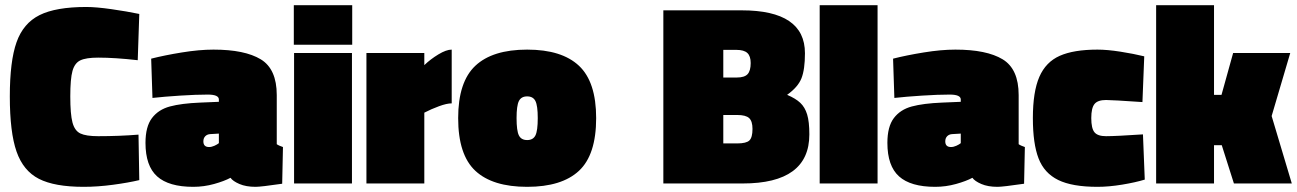

<svg xmlns="http://www.w3.org/2000/svg" viewBox="-20 -710 5019 743"><path d="M18 -337Q18 -473 44 -546.5Q70 -620 133 -651.5Q196 -683 314 -683Q352 -683 411.5 -674.5Q471 -666 519 -656L513 -477Q425 -487 360 -487Q313 -487 291 -476.5Q269 -466 260.5 -435.5Q252 -405 252 -337Q252 -268 260.5 -236Q269 -204 291 -193.5Q313 -183 360 -183Q442 -183 516 -189L519 -13Q477 -3 417.5 5Q358 13 304 13Q191 13 130.5 -18Q70 -49 44 -123.5Q18 -198 18 -337Z M543 -157Q543 -220 568 -253Q593 -286 637.5 -298Q682 -310 755 -313L827 -316V-325Q827 -344 784 -344Q739 -344 677 -340Q615 -336 570 -331L565 -483Q616 -496 683.5 -507Q751 -518 806 -518Q927 -518 989 -480.5Q1051 -443 1051 -342V-152Q1055 -149 1062 -146Q1069 -143 1075 -141L1072 1Q990 13 969 13Q932 13 906.5 2Q881 -9 872 -22Q848 -9 808.5 2Q769 13 728 13Q633 13 588 -27.5Q543 -68 543 -157ZM827 -156V-193L793 -191Q781 -190 774 -182.5Q767 -175 767 -163Q767 -141 789 -141Q799 -141 810 -146Q821 -151 827 -156Z M1117 -690H1343V-537H1117ZM1118 -505H1342V0H1118Z M1398 -505H1622V-458Q1646 -481 1676.5 -499.5Q1707 -518 1728 -518V-310Q1709 -310 1679 -299Q1649 -288 1622 -274V0H1398Z M1753 -253Q1753 -393 1819.5 -455.5Q1886 -518 2020 -518Q2154 -518 2220.5 -455.5Q2287 -393 2287 -253Q2287 -111 2220.5 -49Q2154 13 2020 13Q1886 13 1819.5 -49Q1753 -111 1753 -253ZM2061 -253Q2061 -301 2052 -319Q2043 -337 2020 -337Q1997 -337 1988 -319Q1979 -301 1979 -253Q1979 -204 1988 -186Q1997 -168 2020 -168Q2043 -168 2052 -186Q2061 -204 2061 -253Z M2547 -670H2850Q3095 -670 3095 -504Q3095 -441 3081.5 -407Q3068 -373 3026 -343Q3059 -329 3077 -312Q3095 -295 3103.5 -267Q3112 -239 3112 -190Q3112 0 2854 0H2547ZM2831 -410Q2861 -410 2873 -423Q2885 -436 2885 -466Q2885 -493 2872 -505Q2859 -517 2830 -517H2779V-410ZM2833 -155Q2868 -155 2880 -166.5Q2892 -178 2892 -211Q2892 -241 2879 -253Q2866 -265 2833 -265H2779V-155Z M3152 -690H3376V0H3152Z M3414 -157Q3414 -220 3439 -253Q3464 -286 3508.5 -298Q3553 -310 3626 -313L3698 -316V-325Q3698 -344 3655 -344Q3610 -344 3548 -340Q3486 -336 3441 -331L3436 -483Q3487 -496 3554.5 -507Q3622 -518 3677 -518Q3798 -518 3860 -480.5Q3922 -443 3922 -342V-152Q3926 -149 3933 -146Q3940 -143 3946 -141L3943 1Q3861 13 3840 13Q3803 13 3777.5 2Q3752 -9 3743 -22Q3719 -9 3679.5 2Q3640 13 3599 13Q3504 13 3459 -27.5Q3414 -68 3414 -157ZM3698 -156V-193L3664 -191Q3652 -190 3645 -182.5Q3638 -175 3638 -163Q3638 -141 3660 -141Q3670 -141 3681 -146Q3692 -151 3698 -156Z M3977 -253Q3977 -355 4002 -412.5Q4027 -470 4081 -494Q4135 -518 4227 -518Q4265 -518 4316 -510Q4367 -502 4408 -492L4401 -315Q4284 -323 4260 -323Q4228 -323 4215.5 -307.5Q4203 -292 4203 -253Q4203 -213 4215.5 -198Q4228 -183 4260 -183Q4298 -183 4403 -190L4410 -15Q4374 -4 4322.5 4.5Q4271 13 4227 13Q4129 13 4075 -13.5Q4021 -40 3999 -97Q3977 -154 3977 -253Z M4454 -690H4678V-343H4707L4752 -505H4973L4901 -261L4979 0H4755L4708 -148H4678V0H4454Z"/></svg>

Font: Cairo Black
Style: Regular
Weight: 900
Designer: Mohamed Gaber, Accademia di Belle Arti di Urbino and others
Foundry: Kief Type Foundry, Accademia di Belle Arti di Urbino and others
Version: Version 3.011